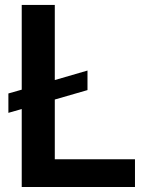

<svg xmlns="http://www.w3.org/2000/svg" viewBox="-20 -747 602 767"><path d="M198.9 -349.4 329.5 -387.1V-465.2L198.9 -427.2V-727.3H66.8V-388.8L13.5 -373.6V-296.2L66.8 -311.4V0H519.2V-110.8H198.9Z"/></svg>

Font: Riot Sans 2.0
Style: Bold
Weight: 600
Designer: Rasmus Andersson
Foundry: rsms
Version: Version 3.006;hotconv 1.0.109;makeotfexe 2.5.65596